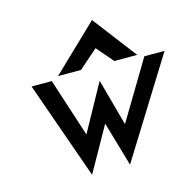

<svg xmlns="http://www.w3.org/2000/svg" viewBox="-129 -1017 1219 1202"><g transform="rotate(-15 480.0 -416.0)"><path d="M424 -600 547 -708 640 -600H788L571 -884L275 -600ZM352 -201 229 -580H98L321 52L483 -236L567 52L960 -580H829L602 -201L519 -504Z"/></g></svg>

Font: Charger
Style: HemiRT
Weight: 900
Designer: Jasper
Foundry: Cannot Into Space Fonts
Version: Version 0.99